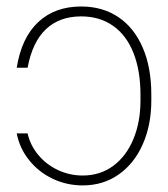

<svg xmlns="http://www.w3.org/2000/svg" viewBox="-20 -558 516 588"><path d="M233.4 -20.5Q286.6 -20.5 326.7 -50Q366.7 -79.6 388.4 -131.8Q410.2 -184.1 410.2 -250V-267.6Q410.2 -341.8 388.7 -396Q367.2 -450.2 326.2 -479Q285.2 -507.8 228.5 -507.8Q162.1 -507.8 120.6 -468.5Q79.1 -429.2 64.5 -350.6H31.2Q45.9 -442.4 96.9 -490.2Q147.9 -538.1 228.5 -538.1Q294.4 -538.1 342.8 -505.4Q391.1 -472.7 417.2 -411.9Q443.4 -351.1 443.4 -268.6V-250Q443.4 -175.3 417.2 -116.2Q391.1 -57.1 343.5 -23.7Q295.9 9.8 233.4 9.8Q184.1 9.8 141.1 -10.7Q98.1 -31.2 69.1 -67.6Q40 -104 31.2 -149.4H64.5Q72.8 -112.8 97.4 -83.3Q122.1 -53.7 157.7 -37.1Q193.4 -20.5 233.4 -20.5Z"/></svg>

Font: Pretendard JP Thin
Style: Regular
Weight: 100
Designer: Base glyphs from Inter by Rasmus Andersson; Hangeul glyphs from Noto Sans CJK(Source Han Sans) by Jang Soo-young and Kan
Foundry: Kil Hyung-jin
Version: Version 1.309